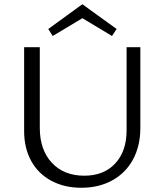

<svg xmlns="http://www.w3.org/2000/svg" viewBox="-20 -881 775 907"><path d="M229 -711 208 -744 369 -861 531 -744 509 -711 369 -795ZM643 -658V-277Q643 -192 608.5 -128Q574 -64 510.5 -29Q447 6 364 6Q284 6 222.5 -27Q161 -60 127.5 -120.5Q94 -181 94 -262V-658H168V-277Q168 -173 225 -112Q282 -51 378 -51Q471 -51 524.5 -109Q578 -167 578 -265V-658Z"/></svg>

Font: Ysabeau Infant
Style: Regular
Weight: 400
Designer: Christian Thalmann (Catharsis Fonts)
Version: Version 0.003